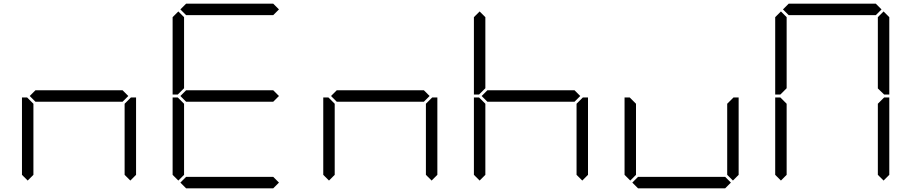

<svg xmlns="http://www.w3.org/2000/svg" viewBox="-20 -1020 4936 1040"><path d="M644 -531 675 -500 644 -469H172L141 -500L172 -531ZM130 -42 99 -73V-492H127L130 -489L161 -458V-73ZM686 -489 689 -492H717V-73L686 -42L655 -73V-458Z M946 -511 943 -508H915V-927L946 -958L977 -927V-542ZM957 -969 988 -1000H1460L1491 -969L1460 -938H988ZM1460 -531 1491 -500 1460 -469H988L957 -500L988 -531ZM946 -42 915 -73V-492H943L946 -489L977 -458V-73ZM1491 -31 1460 0H988L957 -31L988 -62H1460Z M2276 -531 2307 -500 2276 -469H1804L1773 -500L1804 -531ZM1762 -42 1731 -73V-492H1759L1762 -489L1793 -458V-73ZM2318 -489 2321 -492H2349V-73L2318 -42L2287 -73V-458Z M2578 -511 2575 -508H2547V-927L2578 -958L2609 -927V-542ZM3092 -531 3123 -500 3092 -469H2620L2589 -500L2620 -531ZM2578 -42 2547 -73V-492H2575L2578 -489L2609 -458V-73ZM3134 -489 3137 -492H3165V-73L3134 -42L3103 -73V-458Z M3394 -42 3363 -73V-492H3391L3394 -489L3425 -458V-73ZM3950 -489 3953 -492H3981V-73L3950 -42L3919 -73V-458ZM3939 -31 3908 0H3436L3405 -31L3436 -62H3908Z M4210 -511 4207 -508H4179V-927L4210 -958L4241 -927V-542ZM4221 -969 4252 -1000H4724L4755 -969L4724 -938H4252ZM4210 -42 4179 -73V-492H4207L4210 -489L4241 -458V-73ZM4766 -489 4769 -492H4797V-73L4766 -42L4735 -73V-458ZM4766 -958 4797 -927V-508H4769L4766 -511L4735 -541V-927Z"/></svg>

Font: DSEG7 Classic
Style: Light
Weight: 300
Designer: Keshikan(Twitter:@keshinomi_88pro)
Version: Version 0.46